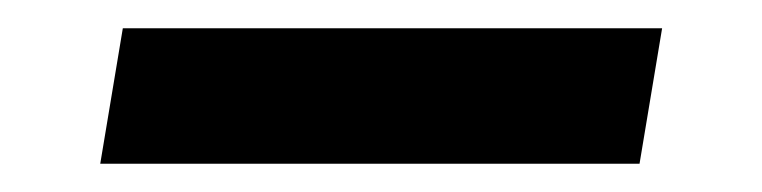

<svg xmlns="http://www.w3.org/2000/svg" viewBox="-20 -408 540 136"><path d="M433 -292H51L67 -388H449Z"/></svg>

Font: Iosevka Term Curly
Style: Bold Italic
Weight: 700
Italic angle: -9°
Designer: Belleve Invis
Foundry: Belleve Invis
Version: Version 32.3.0